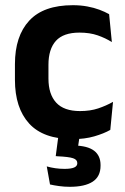

<svg xmlns="http://www.w3.org/2000/svg" viewBox="-20 -523 482 739"><path d="M260.5 12.5Q147 12.5 92.2 -47.5Q37.5 -107.5 37.5 -216V-276Q37.5 -384 92.5 -443.5Q147.5 -503 260.5 -503Q290 -503 315.8 -498.2Q341.5 -493.5 362.8 -485.5Q384 -477.5 400 -468.5L410.5 -361Q386 -376.5 355.8 -387Q325.5 -397.5 286 -397.5Q224 -397.5 195.2 -365.8Q166.5 -334 166.5 -273.5V-220.5Q166.5 -160.5 196.2 -128Q226 -95.5 288 -95.5Q327.5 -95.5 358 -105.8Q388.5 -116 415 -131L404.5 -23Q380 -9 343 1.8Q306 12.5 260.5 12.5ZM288.5 -13.5 276.5 68 226 38Q235.5 37 245.2 36.8Q255 36.5 264.5 37Q317 38 342 57Q367 76 367 112V115Q367 156.5 336.8 176.2Q306.5 196 248.5 196Q227.5 196 207.5 193.2Q187.5 190.5 172.5 187L160 117.5Q175.5 122 193 124.5Q210.5 127 228.5 127Q253 127 265.2 121.8Q277.5 116.5 277.5 105.5V104.5Q277.5 91.5 261.2 86Q245 80.5 201 78.5Q197.5 78 196.2 78Q195 78 194.5 78L206.5 -13.5Z"/></svg>

Font: Anek Odia Medium SemiBold
Style: Regular
Weight: 600
Version: Version 1.003